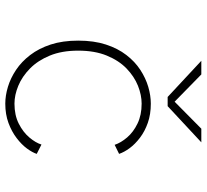

<svg xmlns="http://www.w3.org/2000/svg" viewBox="-47 -687 744 690"><g transform="rotate(90 325.0 -342.0)"><path d="M352.5 11Q323.5 11 292 1.5Q260.5 -8 231 -27.8Q201.5 -47.5 177.8 -78.5Q154 -109.5 140 -152.2Q126 -195 126 -251Q126 -307.5 140 -350.5Q154 -393.5 177.8 -424.2Q201.5 -455 231 -474.2Q260.5 -493.5 292 -502.8Q323.5 -512 352.5 -512Q391 -512 421.5 -501.2Q452 -490.5 475 -473Q498 -455.5 512.5 -435.8Q527 -416 533 -398L500.5 -382Q493 -404.5 473.8 -427Q454.5 -449.5 424 -464.2Q393.5 -479 352.5 -479Q321.5 -479 288.2 -465.8Q255 -452.5 226.2 -424.8Q197.5 -397 179.8 -353.8Q162 -310.5 162 -251Q162 -192 179.8 -149Q197.5 -106 226.2 -77.8Q255 -49.5 288.2 -35.8Q321.5 -22 352.5 -22Q394 -22 424.5 -37.5Q455 -53 474 -75.5Q493 -98 499.5 -119L533 -102Q528 -86.5 513.8 -67Q499.5 -47.5 476.2 -29.8Q453 -12 422 -0.5Q391 11 352.5 11ZM198.5 -693.5H247.5L345.5 -597.5L442.5 -693.5H491.5L361.5 -572.5H328.5Z"/></g></svg>

Font: Trispace Thin Thin
Style: Regular
Weight: 250
Version: Version 1.210